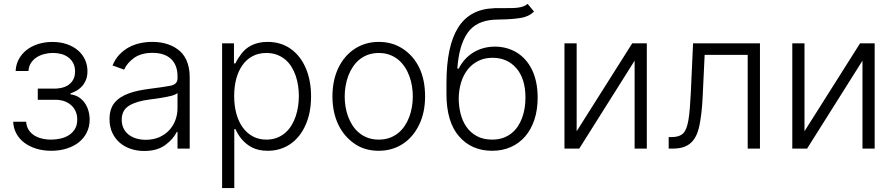

<svg xmlns="http://www.w3.org/2000/svg" viewBox="-20 -770 4636 995"><path d="M115.4 -139.2Q116.8 -117.5 126.6 -100.3Q136.4 -83.1 153.2 -71.2Q170.1 -59.3 193.4 -52.9Q216.6 -46.5 244.7 -46.5Q269.5 -46.5 293.9 -52Q318.2 -57.5 337.4 -69.8Q356.5 -82 368.4 -101.7Q380.3 -121.4 380.3 -150.2Q380.3 -174.4 371.8 -193.2Q363.3 -212 348.5 -225.1Q333.8 -238.3 313.9 -245.4Q294 -252.5 271 -252.8H175.8V-310.7H269.9Q318.5 -313.6 343.8 -337.2Q369 -360.8 369 -399.1Q369 -424.4 359.6 -442.5Q350.1 -460.6 334.3 -472.5Q318.5 -484.4 297.8 -490.1Q277 -495.7 254.3 -495.7Q232.6 -495.7 210.6 -490.2Q188.6 -484.7 170.6 -473.4Q152.7 -462 140.8 -444.2Q128.9 -426.5 127.5 -402H61.1Q62.5 -435 77.2 -462.7Q92 -490.4 117.2 -510.5Q142.4 -530.5 176.7 -541.5Q210.9 -552.6 251.4 -552.6Q293 -552.6 326.5 -541Q360.1 -529.5 383.9 -509.1Q407.7 -488.6 420.5 -460.9Q433.2 -433.2 433.2 -400.9Q433.2 -378.2 426.7 -359.7Q420.1 -341.3 408.4 -326.9Q396.7 -312.5 380.7 -302.4Q364.7 -292.3 345.5 -286.2V-280.9Q370 -278.1 388.7 -266Q407.3 -253.9 419.7 -235.8Q432.2 -217.7 438.4 -195.5Q444.6 -173.3 444.6 -150.2Q444.6 -114 430 -84.2Q415.5 -54.3 389.2 -33.2Q362.9 -12.1 326.3 -0.4Q289.8 11.4 245.7 11.4Q203.5 11.4 167.8 0.4Q132.1 -10.7 106 -30.4Q79.9 -50.1 64.8 -77.9Q49.7 -105.8 48.3 -139.2Z M574.2 -238.3Q587.7 -254.3 606.4 -266Q625 -277.7 648.1 -286.2Q671.2 -294.7 698.7 -300.4Q726.2 -306.1 757.1 -310Q791.5 -314.3 818 -318.2Q844.5 -322.1 862.9 -325.6Q899.9 -332.7 899.9 -363.3V-376.1Q899.9 -404.5 891.3 -426.7Q882.8 -448.9 866.5 -464.3Q850.1 -479.8 826.2 -487.9Q802.2 -496.1 771.3 -496.1Q712 -496.1 675.4 -470.2Q638.8 -444.2 623.2 -409.1L563.2 -430.8Q577.1 -464.5 599.4 -487.7Q621.8 -511 649.1 -525.6Q676.5 -540.1 707.4 -546.5Q738.3 -552.9 769.5 -552.9Q785.2 -552.9 801.7 -551.1Q818.2 -549.4 834.7 -545.1Q851.2 -540.8 867.2 -533.9Q883.2 -527 897.7 -516.7Q912.3 -506.7 924.4 -492.9Q936.4 -479 945 -460.9Q953.5 -442.8 958.3 -420.3Q963.1 -397.7 963.1 -370.4V0H899.9V-86.3H896Q878.9 -50.1 837 -18.8Q795.1 12.4 726.9 12.4Q690 12.4 657.3 1.4Q624.6 -9.6 600.3 -30.7Q576 -51.8 561.8 -82.4Q547.6 -112.9 547.6 -152.3Q547.6 -206.3 574.2 -238.3ZM610.8 -149.5Q610.8 -122.9 621.1 -103.2Q631.4 -83.5 648.8 -70.7Q666.2 -57.9 688.6 -51.7Q710.9 -45.5 735.4 -45.5Q773.4 -45.5 803.8 -58.4Q834.2 -71.4 855.5 -93.8Q876.8 -116.1 888.3 -146Q899.9 -175.8 899.9 -209.2V-288Q891 -279.1 865.1 -272.7Q852.3 -269.5 838.1 -266.9Q823.9 -264.2 809.5 -261.9Q795.1 -259.6 781.8 -257.8Q768.5 -256 757.1 -254.6Q687.9 -246.1 649.5 -222.7Q610.8 -199.2 610.8 -149.5Z M1131 204.5V-545.5H1192.5V-441.4H1199.9Q1205.6 -453.8 1213.4 -466.3Q1221.2 -478.7 1231.2 -491.8Q1240.8 -504.6 1253.9 -515.8Q1267 -527 1283.9 -535.3Q1300.8 -543.7 1321.4 -548.3Q1342 -552.9 1366.8 -552.9Q1434.7 -552.9 1485.1 -517.8Q1510.3 -500.4 1530.2 -475.3Q1550.1 -450.3 1563.7 -419Q1577.4 -387.8 1584.7 -350.7Q1592 -313.6 1592 -271.3Q1592 -185.7 1563.9 -123.2Q1550.1 -91.3 1530.2 -66.4Q1510.3 -41.5 1485.3 -24.1Q1460.2 -6.7 1430.6 2.3Q1400.9 11.4 1367.5 11.4Q1318.9 11.4 1285.2 -6.4Q1268.8 -14.9 1255.3 -26.3Q1241.8 -37.6 1231.4 -50.2Q1220.9 -62.9 1213.1 -76Q1205.3 -89.1 1199.9 -101.2H1194.2V204.5ZM1193.5 -272.4Q1193.5 -223 1204.7 -181.6Q1215.9 -140.3 1237.4 -110.3Q1258.9 -80.3 1289.8 -63.4Q1320.7 -46.5 1360.1 -46.5Q1390.6 -46.5 1415 -55.9Q1439.3 -65.3 1457.9 -81.5Q1476.6 -97.7 1490.1 -119.5Q1503.6 -141.3 1512.1 -166.4Q1520.6 -191.4 1524.7 -218.6Q1528.8 -245.7 1528.8 -272.4Q1528.8 -298.7 1524.9 -325.3Q1521 -351.9 1512.6 -376.8Q1504.3 -401.6 1490.9 -423.3Q1477.6 -445 1458.8 -460.9Q1440 -476.9 1415.5 -486.2Q1391 -495.4 1360.1 -495.4Q1320 -495.4 1288.9 -478.9Q1257.8 -462.4 1236.7 -432.7Q1215.6 -403.1 1204.5 -362.2Q1193.5 -321.4 1193.5 -272.4Z M1702.8 -270.2Q1702.8 -353.7 1733.3 -417.6Q1748.6 -449.6 1770.1 -474.6Q1791.5 -499.6 1818.2 -517Q1844.8 -534.4 1876.2 -543.7Q1907.7 -552.9 1942.8 -552.9Q2013.8 -552.9 2067.8 -517Q2123.2 -480.5 2153.1 -418.3Q2182.9 -356.2 2182.9 -270.2Q2182.9 -187.1 2152.3 -123.9Q2137.1 -92.3 2115.8 -67.1Q2094.5 -41.9 2067.8 -24.5Q2041.2 -7.1 2009.8 2.1Q1978.3 11.4 1942.8 11.4Q1870.7 11.4 1818.2 -24.5Q1791.2 -43 1769.7 -68Q1748.2 -93 1733.3 -124.1Q1718.4 -155.2 1710.6 -191.9Q1702.8 -228.7 1702.8 -270.2ZM1766.3 -270.2Q1766.3 -243.3 1770.8 -216.3Q1775.2 -189.3 1784.6 -164.4Q1794 -139.6 1808.2 -118.1Q1822.4 -96.6 1842.2 -80.6Q1861.9 -64.6 1886.9 -55.6Q1911.9 -46.5 1942.8 -46.5Q1973.4 -46.5 1998.4 -55.4Q2023.4 -64.3 2043 -80.1Q2062.5 -95.9 2076.9 -117.2Q2091.3 -138.5 2100.7 -163.4Q2110.1 -188.2 2114.7 -215.6Q2119.3 -242.9 2119.3 -270.2Q2119.3 -297.2 2114.9 -324.2Q2110.4 -351.2 2101.2 -376.2Q2092 -401.3 2077.6 -422.9Q2063.2 -444.6 2043.7 -460.8Q2024.1 -476.9 1998.9 -486.2Q1973.7 -495.4 1942.8 -495.4Q1912.3 -495.4 1887.3 -486.3Q1862.2 -477.3 1842.7 -461.3Q1823.2 -445.3 1808.8 -423.8Q1794.4 -402.3 1785 -377.3Q1775.6 -352.3 1771 -324.9Q1766.3 -297.6 1766.3 -270.2Z M2539.8 -727.3Q2541.9 -728 2543.9 -728Q2545.8 -728 2547.9 -728H2552.9H2600.9Q2619.7 -728 2636.2 -728.3Q2652.7 -728.7 2666.9 -730.8Q2681.1 -733 2693 -737.4Q2704.9 -741.8 2714.5 -750L2747.5 -709.9Q2719.8 -683.2 2677.6 -676.8Q2643.1 -671.5 2610.1 -670.1Q2577.1 -668.7 2542.6 -668Q2447.1 -663 2402.7 -599.1Q2358 -534.1 2350.1 -414.4H2357.2Q2371.1 -442.1 2390.8 -463.4Q2410.5 -484.7 2434.7 -499.1Q2458.8 -513.5 2486.7 -521Q2514.6 -528.4 2544.4 -528.4Q2607.2 -528.4 2657.7 -497.9Q2682.9 -482.6 2702.9 -460Q2723 -437.5 2737.2 -408Q2751.4 -378.6 2758.9 -342.3Q2766.3 -306.1 2766.3 -263.8Q2766.3 -201 2749.5 -150Q2732.6 -99.1 2701.7 -63.2Q2670.8 -27.3 2627.3 -8Q2583.8 11.4 2530.5 11.4Q2423.7 11.4 2358.7 -63.6Q2293.7 -138.5 2293.7 -282.7V-339.8Q2293.7 -530.5 2354 -626.8Q2414.4 -723 2539.8 -727.3ZM2357.2 -260.3Q2357.2 -219.1 2367 -180.6Q2376.8 -142 2397.5 -112.2Q2418.3 -82.4 2451.3 -64.5Q2484.4 -46.5 2530.5 -46.5Q2561.4 -46.5 2586.1 -55Q2610.8 -63.6 2630 -78.7Q2649.1 -93.8 2663 -114.3Q2676.8 -134.9 2685.7 -159.1Q2694.6 -183.2 2698.9 -210Q2703.1 -236.9 2703.1 -263.8Q2703.1 -361.5 2656.2 -416.2Q2609.4 -470.5 2532 -470.5Q2491.5 -470.5 2459.3 -454.7Q2427.2 -438.9 2404.7 -410.9Q2382.1 -382.8 2370 -344.3Q2358 -305.8 2357.2 -260.3Z M2968.4 -545.5V-89.8L3256.4 -545.5H3332V0H3268.8V-455.6L2981.9 0H2905.2V-545.5Z M3462.4 -59.7Q3501.1 -59.7 3521 -79.5Q3530.5 -89.5 3537.1 -106.7Q3543.7 -123.9 3547.9 -149.7Q3552.2 -175.4 3555 -210.2Q3557.9 -245 3560 -290.1L3571.7 -545.5H3918.3V0H3854.8V-485.8H3631.7L3621.4 -268.8Q3619.3 -223 3615.1 -186.8Q3610.8 -150.6 3604.8 -120.4Q3598.7 -90.6 3588.1 -68Q3577.4 -45.5 3561.1 -30.4Q3544.7 -15.3 3521.8 -7.6Q3498.9 0 3468 0H3445.3V-59.7Z M4149.1 -545.5V-89.8L4437.1 -545.5H4512.8V0H4449.6V-455.6L4162.6 0H4085.9V-545.5Z"/></svg>

Font: Inter P Light
Style: Regular
Weight: 300
Designer: Rasmus Andersson
Foundry: rsms
Version: Version 3.018;git-588b23468